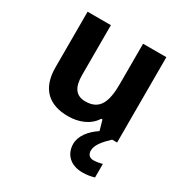

<svg xmlns="http://www.w3.org/2000/svg" viewBox="-180 -685 1017 1064"><g transform="rotate(30 328.5 -153.0)"><path d="M475 111C475 77 502 43 547 0H579V-546H430V-289C430 -173 403 -109 312 -109C251 -109 224 -149 224 -227V-546H75V-190C75 -50 152 10 269 10C337 10 402 -14 437 -70H445L463 -6C411 28 372 76 372 128C372 194 419 240 494 240C526 240 549 235 570 229V142C557 146 535 151 514 151C491 151 475 138 475 111Z"/></g></svg>

Font: Noto Sans Malayalam
Style: Bold
Weight: 700
Designer: Jelle Bosma - Monotype Design Team
Foundry: Monotype Imaging Inc.
Version: Version 2.104